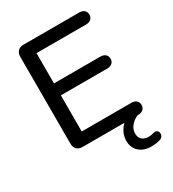

<svg xmlns="http://www.w3.org/2000/svg" viewBox="-205 -783 983 1089"><g transform="rotate(-30 287.0 -238.5)"><path d="M71.6 -51.9V-618.1Q71.6 -643.2 85 -656.6Q98.3 -670 123.5 -670H487.5Q506.9 -670 518.9 -659.7Q531 -649.3 531 -631.6Q531 -612.8 518.9 -602.2Q506.9 -591.5 487.5 -591.5H161.8V-393.4H465.6Q485.6 -393.4 497.7 -383.1Q509.8 -372.8 509.8 -354.4Q509.8 -335.6 497.7 -325.3Q485.6 -315 465.6 -315H161.8V-78.5H487.5Q506.9 -78.5 518.9 -68.1Q531 -57.8 531 -39.4Q531 -20.7 518.9 -10.3Q506.9 0 487.5 0H123.5Q98.3 0 85 -13.4Q71.6 -26.8 71.6 -51.9ZM353.9 93.6Q353.9 53.1 380.1 18Q406.3 -17.1 451.5 -37.9L482.5 0Q455.7 11.4 436.9 33.4Q418 55.4 418 83.3Q418 110.2 434.1 124Q450.1 137.7 475.5 137.7Q491.6 137.7 508.9 132.6Q528.1 127.3 537.1 137.8Q546 148.2 542.1 163.4Q538.3 178.6 523 184.1Q499 193.1 463 193.1Q412.8 193.1 383.4 166.3Q353.9 139.4 353.9 93.6Z"/></g></svg>

Font: SN Pro Thin
Style: Regular
Weight: 200
Designer: Tobias Whetton
Foundry: Supernotes
Version: Version 1.003;Glyphs 3.3 (3324)